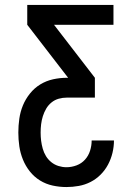

<svg xmlns="http://www.w3.org/2000/svg" viewBox="-20 -540 540 775"><path d="M248 215Q220 215 192.5 209Q165 203 141.5 188.5Q118 174 100.5 152Q83 130 72.5 104Q62 78 58 50.5Q54 23 54 -5Q54 -33 58 -61Q62 -89 72.5 -114.5Q83 -140 101 -162.5Q119 -185 143 -199.5Q167 -214 194.5 -220Q222 -226 250 -226H255L90 -440V-520H438V-440H198L363 -226V-146H250Q233 -146 217 -141.5Q201 -137 188 -126.5Q175 -116 166.5 -101.5Q158 -87 153 -71Q148 -55 146 -38.5Q144 -22 144 -5Q144 12 146 28Q148 44 152.5 60Q157 76 165.5 90Q174 104 187 114.5Q200 125 216 130Q232 135 248 135Q269 135 289 127.5Q309 120 323 104.5Q337 89 343.5 68.5Q350 48 350 27H440Q440 52 434 77Q428 102 416 124.5Q404 147 386 165Q368 183 345.5 194.5Q323 206 298 210.5Q273 215 248 215Z"/></svg>

Font: Iosevka SS04 Medium
Style: Regular
Weight: 500
Monospace: yes
Designer: Belleve Invis
Foundry: Belleve Invis
Version: Version 19.0.0; ttfautohint (v1.8.4)